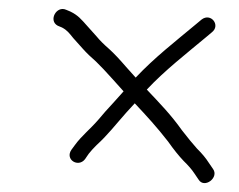

<svg xmlns="http://www.w3.org/2000/svg" viewBox="-20 -518 540 433"><path d="M110.2 -460 119.8 -456C131.5 -449.8 136 -443.5 145.3 -432L166.8 -408C175.1 -398.7 185.1 -389 196.7 -379C207 -369 219.3 -356 233.6 -340L258.7 -312L237.2 -288C222.9 -272.7 210.8 -259 200.9 -247C183.2 -226.6 163.5 -211.1 149 -191L140.9 -180C126.1 -158.1 156.5 -139.4 171.7 -159L179.9 -171C184.6 -177 190.6 -183.7 198 -191C222.7 -213.3 240.3 -236.5 264.7 -264L283.9 -285C311.9 -255.2 333.6 -231.5 358.9 -199C371.6 -181 383.4 -166.3 394.2 -155C404.5 -145 412.6 -135.7 418.3 -127L427.8 -113C440.8 -91.8 474.6 -117.5 460.4 -137L450.8 -151C444.5 -161 435.7 -171.7 424.2 -183C414.6 -193.7 403.4 -207.3 390.5 -224C364.9 -260 341.2 -284 311.1 -316C352 -359.6 400.5 -397.2 444.5 -434L457.6 -445C478.3 -460.8 455.6 -490 434.7 -474L421.5 -463C376.4 -425.3 328 -387.8 286 -343L264.5 -367C249.6 -384.3 237 -397.7 226.7 -407C214.4 -417.7 204.8 -427.3 197.7 -436L176.2 -460C163.3 -474.4 156.2 -483.4 138.6 -492L129 -496C107.2 -505.8 88.6 -471.4 110.2 -460Z"/></svg>

Font: Just Breathe
Style: Obl2
Weight: 400
Foundry: Cannot Into Space Fonts
Version: Version 0.72